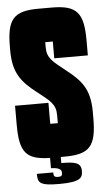

<svg xmlns="http://www.w3.org/2000/svg" viewBox="-57 -742 502 911"><g transform="rotate(-5 193.5 -286.5)"><path d="M205 79C205 92 204 98 184 98C165 98 164 89 164 75H86C86 117 93 132 188 132C293 132 300 110 300 79C300 40 271 34 206 34V5H225C345 5 376 -33 376 -165V-196C376 -305 335 -348 268 -401C206 -450 180 -468 180 -519V-544H216V-464H376V-535C376 -667 345 -705 225 -705H162C42 -705 11 -667 11 -535V-518C11 -409 52 -365 118 -313C181 -264 206 -246 206 -195V-156H170V-256H11V-165C11 -35 40 3 155 5V54C194 55 205 65 205 79Z"/></g></svg>

Font: Queering Heavy
Style: Bold
Weight: 900
Designer: Adam Naccarato
Foundry: adamnac
Version: Version 2.000;hotconv 1.0.109;makeotfexe 2.5.65596